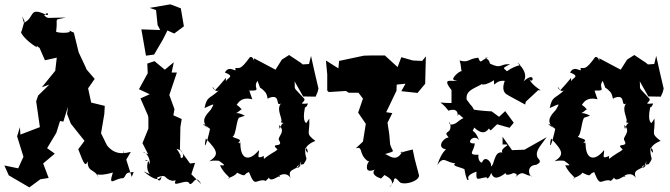

<svg xmlns="http://www.w3.org/2000/svg" viewBox="-38 -818 3057 876"><path d="M63 -744 74 -722 60 -674C50 -675 75 -635 130 -602C124 -675 101 -601 162 -594C138 -598 171 -638 133 -621L167 -543L221 -555L214 -495L153 -420L187 -432L136 -382L127 -356L144 -238L55 -204L53 -238L40 -196L69 -103L45 -50L-18 -63L2 -18L96 37L146 0L184 -6L159 -72L161 -74L212 -117L177 -142L219 -212L236 -266L251 -263L272 -331L268 -298L285 -254L351 -171V-180L319 -137C348 -60 352 -60 362 -82C361 -28 399 -50 412 -3C403 -42 391 -5 477 -31C454 41 485 -6 524 -5C542 -18 526 -32 572 -33L563 -11L525 -131L530 -76L559 -125C539 -121 490 -104 450 -155L423 -210C428 -239 433 -268 438 -298L440 -335L378 -350L364 -415L394 -458L357 -501L352 -513L321 -579L299 -669L273 -681C303 -667 235 -665 218 -673C228 -744 202 -723 262 -738C177 -738 181 -730 164 -748C178 -767 188 -752 176 -749C90 -791 123 -738 71 -714Z M764 5C742 45 819 -9 827 21C844 28 853 -28 880 22L835 -23L852 -75L829 -72L778 -143C820 -100 781 -85 786 -108C772 -141 755 -144 783 -133L785 -238L791 -275L753 -292L758 -320L727 -405L729 -368L769 -487H745L755 -534L714 -500L667 -539L634 -528L636 -484L596 -411L645 -388L603 -369L637 -291L639 -280V-231L612 -165L638 -114C582 -133 648 -133 646 -66C638 -102 609 -80 638 -84C618 -23 677 -11 617 -36C640 -18 685 20 699 -16C695 27 670 -8 683 -10C726 -26 708 -1 749 7ZM674 -772 681 -704 693 -681 607 -684 628 -564 665 -569 706 -639 726 -679 757 -665 801 -698 787 -780 740 -798 732 -797 645 -782Z M1415 -414C1403 -463 1392 -513 1381 -563L1372 -526L1343 -524L1335 -531L1281 -567L1248 -546L1219 -500L1121 -552C1123 -520 1121 -565 1102 -557C1056 -493 1053 -511 1035 -507C1046 -478 1009 -527 988 -487C1044 -466 985 -462 993 -439C989 -472 1009 -476 943 -406C920 -446 937 -390 961 -406C916 -364 907 -381 895 -325C945 -347 940 -348 924 -318C900 -291 877 -268 910 -234L890 -250C885 -266 953 -192 923 -242C903 -147 890 -132 901 -186C960 -125 959 -111 917 -82C955 -93 1000 -72 952 -91C1004 -55 982 -65 966 -64C984 -20 1028 -1 1000 -5C1025 -10 1058 -33 1036 -34C1094 -5 1067 -23 1098 -33C1129 46 1126 -7 1181 7C1136 9 1206 13 1186 -31C1182 37 1240 -28 1240 -11C1218 -9 1265 -43 1288 -6C1268 -57 1327 -34 1336 -84C1335 -30 1286 -61 1347 -69C1374 -109 1350 -82 1355 -150C1329 -131 1368 -160 1366 -121C1337 -145 1386 -170 1401 -175C1353 -212 1377 -204 1373 -277L1360 -257C1365 -256 1337 -252 1354 -331C1337 -353 1353 -304 1367 -346C1308 -340 1367 -355 1347 -371C1295 -429 1310 -401 1306 -447L1345 -378L1402 -377L1411 -398ZM1150 -414C1142 -428 1178 -395 1176 -391C1182 -384 1184 -354 1186 -370C1248 -395 1215 -328 1244 -346C1219 -317 1257 -272 1243 -260L1275 -252C1235 -279 1242 -196 1235 -248C1271 -213 1221 -193 1237 -175C1255 -142 1190 -170 1228 -136C1213 -121 1199 -122 1156 -84C1178 -75 1160 -100 1167 -107C1127 -88 1146 -113 1143 -133C1099 -78 1055 -88 1059 -174C1052 -140 1066 -181 1040 -163C1082 -184 1033 -184 1023 -195C1040 -200 1041 -281 1055 -282L1079 -290C1030 -318 1023 -283 1063 -319C1082 -298 1029 -369 1032 -326C1042 -331 1050 -381 1113 -365C1090 -429 1105 -397 1105 -405C1158 -403 1113 -417 1137 -449Z M1758 10C1763 -27 1783 19 1794 17C1813 24 1872 10 1874 -17L1854 -93L1845 -136C1791 -124 1775 -113 1798 -128C1770 -70 1731 -115 1718 -115C1772 -131 1753 -122 1742 -159L1738 -206L1730 -258L1752 -302L1724 -306L1771 -404L1772 -432L1812 -436L1793 -402L1867 -394L1902 -436V-442L1905 -561L1888 -540L1846 -542L1793 -557L1776 -512L1718 -565H1656L1622 -564L1509 -540L1506 -506L1449 -542L1455 -479V-405L1462 -398L1540 -403L1553 -395H1653L1590 -405L1618 -368L1596 -304L1631 -253L1618 -172L1585 -141C1621 -153 1596 -115 1640 -83C1655 -85 1634 -78 1636 -52C1637 -29 1674 -40 1688 -57C1638 -28 1687 -6 1699 -5C1688 12 1734 -36 1712 -22C1716 -17 1776 3 1738 38Z M2201 -223 2230 -251 2287 -235 2306 -258 2267 -311 2239 -285 2205 -310C2187 -310 2127 -316 2124 -318C2110 -345 2121 -321 2091 -364C2087 -403 2117 -411 2155 -431C2113 -430 2167 -412 2164 -458C2139 -438 2157 -415 2216 -452C2216 -408 2215 -454 2265 -449C2236 -374 2313 -381 2279 -384L2358 -341L2361 -354L2418 -407C2452 -400 2391 -418 2374 -464C2393 -419 2411 -501 2351 -447C2374 -482 2336 -522 2321 -532C2355 -515 2322 -528 2275 -493C2259 -509 2250 -505 2289 -525C2241 -528 2252 -501 2197 -528C2193 -560 2152 -552 2190 -555C2154 -546 2157 -521 2144 -555C2092 -548 2103 -531 2059 -542C2067 -518 2064 -502 2069 -493C2061 -499 2001 -446 2047 -452C2033 -440 1971 -471 2022 -407V-348C1947 -347 1970 -365 2008 -313C2008 -313 2054 -332 2050 -288C2057 -309 2052 -289 2108 -259C2093 -289 2083 -289 2042 -256C2015 -242 2009 -255 2014 -261C2031 -200 1977 -227 2009 -191C1981 -188 1945 -135 2014 -135C2013 -154 1978 -134 1957 -64C1986 -111 1997 -75 2040 -73C2018 -61 2065 -55 2081 -46C2087 -8 2096 15 2100 -1C2087 -22 2142 -36 2136 -35C2132 19 2145 -10 2195 -10C2170 -15 2187 16 2203 -29C2211 -7 2226 6 2272 -31C2265 -26 2268 -11 2308 -30C2290 -27 2337 -31 2312 -8C2352 -47 2351 -16 2390 -15C2379 -5 2357 -63 2408 -66C2438 -79 2421 -89 2414 -100C2403 -130 2426 -149 2456 -192L2355 -135L2298 -133L2255 -194V-159C2311 -160 2241 -147 2254 -122C2214 -131 2219 -60 2201 -59C2210 -75 2175 -113 2162 -78C2160 -72 2141 -83 2145 -112C2090 -110 2127 -129 2128 -164C2080 -159 2124 -212 2148 -178C2123 -242 2110 -204 2126 -236C2180 -183 2195 -247 2194 -229Z M2990 -414C2978 -463 2967 -513 2956 -563L2947 -526L2918 -524L2910 -531L2856 -567L2823 -546L2794 -500L2696 -552C2698 -520 2696 -565 2677 -557C2631 -493 2628 -511 2610 -507C2621 -478 2584 -527 2563 -487C2619 -466 2560 -462 2568 -439C2564 -472 2584 -476 2518 -406C2495 -446 2512 -390 2536 -406C2491 -364 2482 -381 2470 -325C2520 -347 2515 -348 2499 -318C2475 -291 2452 -268 2485 -234L2465 -250C2460 -266 2528 -192 2498 -242C2478 -147 2465 -132 2476 -186C2535 -125 2534 -111 2492 -82C2530 -93 2575 -72 2527 -91C2579 -55 2557 -65 2541 -64C2559 -20 2603 -1 2575 -5C2600 -10 2633 -33 2611 -34C2669 -5 2642 -23 2673 -33C2704 46 2701 -7 2756 7C2711 9 2781 13 2761 -31C2757 37 2815 -28 2815 -11C2793 -9 2840 -43 2863 -6C2843 -57 2902 -34 2911 -84C2910 -30 2861 -61 2922 -69C2949 -109 2925 -82 2930 -150C2904 -131 2943 -160 2941 -121C2912 -145 2961 -170 2976 -175C2928 -212 2952 -204 2948 -277L2935 -257C2940 -256 2912 -252 2929 -331C2912 -353 2928 -304 2942 -346C2883 -340 2942 -355 2922 -371C2870 -429 2885 -401 2881 -447L2920 -378L2977 -377L2986 -398ZM2725 -414C2717 -428 2753 -395 2751 -391C2757 -384 2759 -354 2761 -370C2823 -395 2790 -328 2819 -346C2794 -317 2832 -272 2818 -260L2850 -252C2810 -279 2817 -196 2810 -248C2846 -213 2796 -193 2812 -175C2830 -142 2765 -170 2803 -136C2788 -121 2774 -122 2731 -84C2753 -75 2735 -100 2742 -107C2702 -88 2721 -113 2718 -133C2674 -78 2630 -88 2634 -174C2627 -140 2641 -181 2615 -163C2657 -184 2608 -184 2598 -195C2615 -200 2616 -281 2630 -282L2654 -290C2605 -318 2598 -283 2638 -319C2657 -298 2604 -369 2607 -326C2617 -331 2625 -381 2688 -365C2665 -429 2680 -397 2680 -405C2733 -403 2688 -417 2712 -449Z"/></svg>

Font: Asimov Aggro
Style: Condensed
Weight: 500
Designer: Google
Version: Version 2.000980; 2014